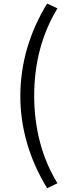

<svg xmlns="http://www.w3.org/2000/svg" viewBox="-20 -838 378 1056"><path d="M239.3 197.3Q91.8 -44.9 91.8 -310.5Q92.8 -579.1 239.3 -818.4L295.9 -792Q168 -581.1 168 -310.5Q168.9 -38.1 295.9 169.9Z"/></svg>

Font: Taipei Sans TC Beta
Style: Regular
Weight: 400
Designer: JT Foundry
Foundry: JT Foundry
Version: Version 1.000